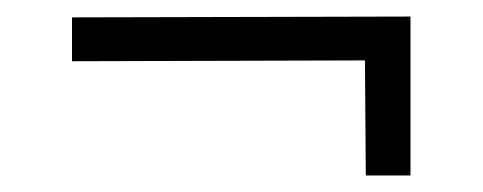

<svg xmlns="http://www.w3.org/2000/svg" viewBox="-20 -410 584 232"><path d="M67 -389V-336L421 -337L422 -198H476V-390Z"/></svg>

Font: United Sans ExtraLight
Style: Regular
Weight: 200
Designer: Pablo Impallari, Rodrigo Fuenzalida (Modified by Dan O. Williams)
Version: Version 1.000;PS 001.000;hotconv 1.0.88;makeotf.lib2.5.64775